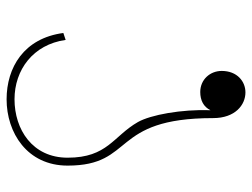

<svg xmlns="http://www.w3.org/2000/svg" viewBox="-111 -613 764 582"><g transform="rotate(-90 271.0 -322.0)"><path d="M282 40C315 40 347 15 347 -32C347 -67 321 -97 283 -97C258 -97 238 -87 228 -66C231 -154 214 -247 192 -286C149 -361 84 -378 84 -499C84 -606 170 -660 261 -660C350 -660 427 -604 441 -505L462 -512C446 -632 357 -684 261 -684C160 -684 60 -622 60 -499C60 -294 204 -371 204 -58C204 9 244 40 282 40Z"/></g></svg>

Font: Noto Sans Arabic Thin
Style: Regular
Weight: 100
Designer: Monotype Design Team, Nadine Chahine, Nizar Qandah and Khaled Hosny
Foundry: Monotype Imaging Inc.
Version: Version 2.012